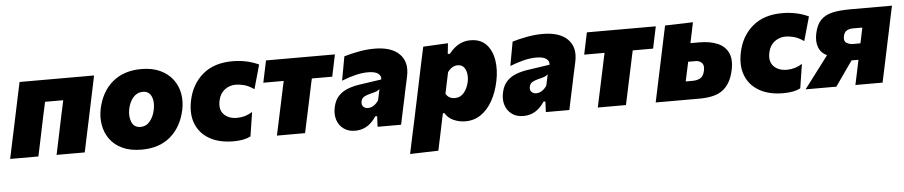

<svg xmlns="http://www.w3.org/2000/svg" viewBox="-49 -793 5968 1267"><g transform="rotate(-5 2935.5 -159.5)"><path d="M-7 0Q4 -52.5 14.5 -102Q25 -151.5 38.5 -214.5L49 -264.5Q60 -317 68.5 -357.2Q77 -397.5 84.2 -431.5Q91.5 -465.5 99 -500.5H592.5Q585.5 -465.5 578.2 -431.5Q571 -397.5 562.5 -357.2Q554 -317 543 -264.5L532.5 -214.5Q519 -151.5 508.5 -102Q498 -52.5 487 0H300.5Q311.5 -52.5 322 -102Q332.5 -151.5 345.5 -214.5L356 -264.5Q362 -291 366.8 -313.5Q371.5 -336 375.5 -355.5H255Q251 -336 246.2 -313.8Q241.5 -291.5 235.5 -265L225 -215Q212 -151.5 201.5 -102Q191 -52.5 180 0Z M863.5 14.5Q789 14.5 736.8 -9.8Q684.5 -34 654.2 -75.8Q624 -117.5 614.8 -169.8Q605.5 -222 617 -278Q641 -390 715.5 -452.8Q790 -515.5 906.5 -515.5Q978.5 -515.5 1030.5 -491.2Q1082.5 -467 1113.8 -425.8Q1145 -384.5 1154.8 -332.2Q1164.5 -280 1152.5 -223.5Q1129 -113 1055.2 -49.2Q981.5 14.5 863.5 14.5ZM869 -135.5Q907 -135.5 931.8 -166.2Q956.5 -197 965 -240Q972 -272.5 968 -301Q964 -329.5 948.2 -347.2Q932.5 -365 904 -365Q865.5 -365 839.8 -335.8Q814 -306.5 804.5 -260.5Q794.5 -211 810.5 -173.2Q826.5 -135.5 869 -135.5Z M1471.5 12.5Q1378 12.5 1314 -23.8Q1250 -60 1223.5 -126Q1197 -192 1216 -282Q1238 -387 1312.8 -450.8Q1387.5 -514.5 1510.5 -514.5Q1557 -514.5 1601 -505.2Q1645 -496 1684 -477.5L1639 -318Q1602.5 -343.5 1571.8 -351Q1541 -358.5 1518.5 -358.5Q1478 -358.5 1446 -334.8Q1414 -311 1403.5 -265.5Q1390 -205.5 1421.2 -172.5Q1452.5 -139.5 1509 -139.5Q1563.5 -139.5 1610.5 -169.5L1585.5 -9.5Q1542.5 12.5 1471.5 12.5Z M1760 0Q1771.5 -53.5 1782 -102.8Q1792.5 -152 1806 -215L1816.5 -264.5Q1822 -291 1826.8 -313.5Q1831.5 -336 1836 -355.5H1701L1731.5 -500.5H2188L2157.5 -355.5H2022.5Q2018 -336 2013.2 -313.5Q2008.5 -291 2003 -264.5L1992.5 -215Q1979 -152 1968.5 -102.8Q1958 -53.5 1946.5 0Z M2278 13Q2232 13 2201.2 -9.8Q2170.5 -32.5 2158.5 -70.2Q2146.5 -108 2156.5 -153.5Q2166.5 -200 2192.2 -227Q2218 -254 2254.2 -267.8Q2290.5 -281.5 2331.5 -287.5L2478 -309Q2483 -331 2462.8 -347.5Q2442.5 -364 2394.5 -364Q2356 -364 2312 -353.2Q2268 -342.5 2220 -323.5L2249 -482.5Q2287 -494 2342.2 -504.8Q2397.5 -515.5 2451 -515.5Q2562.5 -515.5 2616 -461.8Q2669.5 -408 2649.5 -314Q2643.5 -287.5 2638.2 -262Q2633 -236.5 2627 -210.5L2620.5 -178Q2612 -138.5 2602.5 -94.5Q2593 -50.5 2582.5 0H2427L2430 -70H2417.5Q2364 13 2278 13ZM2374.5 -129Q2395 -129 2413 -140.8Q2431 -152.5 2445 -173.5L2461 -247Q2451.5 -238.5 2438.2 -233Q2425 -227.5 2394 -220.5Q2373.5 -215.5 2356.8 -206.2Q2340 -197 2336 -175Q2332 -152.5 2344.2 -140.8Q2356.5 -129 2374.5 -129Z M2625 197.5Q2636 144.5 2647.2 92.2Q2658.5 40 2672 -22.5L2723 -264.5Q2734.5 -321 2747 -379.5Q2759.5 -438 2773 -500.5L2937.5 -509L2930 -438.5H2944.5Q3004 -515.5 3085.5 -515.5Q3152.5 -515.5 3190.5 -475.8Q3228.5 -436 3239 -370.8Q3249.5 -305.5 3233.5 -230Q3218.5 -159 3187.8 -103.8Q3157 -48.5 3111.8 -17Q3066.5 14.5 3008 14.5Q2966.5 14.5 2929.5 -2.2Q2892.5 -19 2874 -51.5H2864L2855.5 -12Q2844 42.5 2834 91Q2824 139.5 2812.5 192ZM2951.5 -144.5Q2989 -144.5 3012.5 -173Q3036 -201.5 3045 -243.5Q3051 -272 3047 -298.5Q3043 -325 3028.5 -341.8Q3014 -358.5 2988 -358.5Q2968.5 -358.5 2951.5 -347.8Q2934.5 -337 2921.5 -318L2892 -178.5Q2910.5 -144.5 2951.5 -144.5Z M3392.5 13Q3346.5 13 3315.8 -9.8Q3285 -32.5 3273 -70.2Q3261 -108 3271 -153.5Q3281 -200 3306.8 -227Q3332.5 -254 3368.8 -267.8Q3405 -281.5 3446 -287.5L3592.5 -309Q3597.5 -331 3577.2 -347.5Q3557 -364 3509 -364Q3470.5 -364 3426.5 -353.2Q3382.5 -342.5 3334.5 -323.5L3363.5 -482.5Q3401.5 -494 3456.8 -504.8Q3512 -515.5 3565.5 -515.5Q3677 -515.5 3730.5 -461.8Q3784 -408 3764 -314Q3758 -287.5 3752.8 -262Q3747.5 -236.5 3741.5 -210.5L3735 -178Q3726.5 -138.5 3717 -94.5Q3707.5 -50.5 3697 0H3541.5L3544.5 -70H3532Q3478.5 13 3392.5 13ZM3489 -129Q3509.5 -129 3527.5 -140.8Q3545.5 -152.5 3559.5 -173.5L3575.5 -247Q3566 -238.5 3552.8 -233Q3539.5 -227.5 3508.5 -220.5Q3488 -215.5 3471.2 -206.2Q3454.5 -197 3450.5 -175Q3446.5 -152.5 3458.8 -140.8Q3471 -129 3489 -129Z M3885.5 0Q3897 -53.5 3907.5 -102.8Q3918 -152 3931.5 -215L3942 -264.5Q3947.5 -291 3952.2 -313.5Q3957 -336 3961.5 -355.5H3826.5L3857 -500.5H4313.5L4283 -355.5H4148Q4143.5 -336 4138.8 -313.5Q4134 -291 4128.5 -264.5L4118 -215Q4104.5 -152 4094 -102.8Q4083.5 -53.5 4072 0Z M4269 0Q4280 -52 4290.5 -101.5Q4301 -151 4314.5 -214.5L4325 -264Q4336 -317 4344.5 -357Q4353 -397 4360.2 -431.2Q4367.5 -465.5 4375 -500.5L4560 -506Q4553 -471 4546 -438Q4539 -405 4531.5 -370H4591Q4661 -370 4710.5 -349Q4760 -328 4781 -283.5Q4802 -239 4787 -169Q4769.5 -84.5 4718.2 -42.2Q4667 0 4560 0ZM4478.5 -121H4525Q4554.5 -121 4575.5 -132.8Q4596.5 -144.5 4604.5 -181Q4612 -216.5 4596.5 -232.8Q4581 -249 4554.5 -249H4506Q4499 -217 4492.5 -186Q4486 -155 4478.5 -121Z M5113.5 12.5Q5020 12.5 4956 -23.8Q4892 -60 4865.5 -126Q4839 -192 4858 -282Q4880 -387 4954.8 -450.8Q5029.5 -514.5 5152.5 -514.5Q5199 -514.5 5243 -505.2Q5287 -496 5326 -477.5L5281 -318Q5244.5 -343.5 5213.8 -351Q5183 -358.5 5160.5 -358.5Q5120 -358.5 5088 -334.8Q5056 -311 5045.5 -265.5Q5032 -205.5 5063.2 -172.5Q5094.5 -139.5 5151 -139.5Q5205.5 -139.5 5252.5 -169.5L5227.5 -9.5Q5184.5 12.5 5113.5 12.5Z M5262 0Q5290.5 -37.5 5319.2 -75.5Q5348 -113.5 5376 -150.5L5422.5 -212Q5381.5 -232.5 5367.5 -271.2Q5353.5 -310 5364 -360Q5376 -418 5405 -448.2Q5434 -478.5 5482.2 -489.5Q5530.5 -500.5 5600.5 -500.5H5878Q5870.5 -465.5 5863.2 -431.5Q5856 -397.5 5847.8 -357.5Q5839.5 -317.5 5828 -264.5L5817.5 -214.5Q5804 -151.5 5793.8 -102Q5783.5 -52.5 5772 0H5592Q5600.5 -39 5608.2 -76.2Q5616 -113.5 5625.5 -159L5626.5 -164H5581L5556.5 -129.5Q5534 -97 5511 -64.5Q5488 -32 5466 0ZM5599 -271H5649Q5655 -300 5660.5 -325.2Q5666 -350.5 5670.5 -373.5H5609Q5585 -373.5 5567.5 -363.8Q5550 -354 5544.5 -327Q5538 -294 5557.8 -282.5Q5577.5 -271 5599 -271Z"/></g></svg>

Font: Commissioner ExtraBold
Style: Italic
Weight: 800
Italic angle: -12°
Designer: Kostas Bartsokas
Foundry: Kostas Bartsokas
Version: Version 1.000; ttfautohint (v1.8.3)